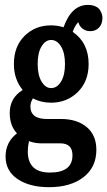

<svg xmlns="http://www.w3.org/2000/svg" viewBox="-20 -611 441 789"><path d="M351.1 -482.9Q332.5 -482.9 319.3 -493.2Q306.2 -503.4 301.8 -520Q287.1 -505.4 278.8 -480Q344.2 -435.1 344.2 -348.1Q344.2 -276.4 299.6 -232.7Q254.9 -189 189.9 -189Q147.9 -189 115.2 -207Q105 -189.9 105 -173.8Q105 -122.1 171.9 -122.1H230Q296.4 -122.1 336.2 -88.9Q376 -55.7 376 4.9Q376 76.2 323 117.2Q270 158.2 181.2 158.2Q102.1 158.2 52.5 125Q2.9 91.8 2.9 32.2Q2.9 -26.9 49.8 -63Q20 -94.2 20 -147Q20 -208.5 73.2 -241.2Q37.1 -285.2 37.1 -348.1Q37.1 -419.9 80.8 -463.4Q124.5 -506.8 189.9 -506.8Q215.3 -506.8 241.2 -499Q273.9 -590.8 340.8 -590.8Q358.9 -590.8 371.6 -585.2Q384.3 -579.6 390.1 -570.6Q396 -561.5 398.4 -553.5Q400.9 -545.4 400.9 -537.1Q400.9 -512.7 387 -497.8Q373 -482.9 351.1 -482.9ZM189.9 -249Q214.4 -249 230.7 -275.4Q247.1 -301.8 247.1 -348.1Q247.1 -394 230.7 -420.4Q214.4 -446.8 189.9 -446.8Q167 -446.8 150.9 -420.7Q134.8 -394.5 134.8 -348.1Q134.8 -302.2 150.9 -275.6Q167 -249 189.9 -249ZM227.1 -22H148.9Q123.5 -22 99.1 -30.8Q94.2 -8.8 94.2 11.2Q94.2 98.1 185.1 98.1Q277.8 98.1 277.8 26.9Q277.8 -22 227.1 -22Z"/></svg>

Font: Margherita Bold
Style: Regular
Weight: 700
Designer: James Puckett
Foundry: Dunwich Type Founders
Version: Version 1.008;hotconv 1.0.109;makeotfexe 2.5.65596